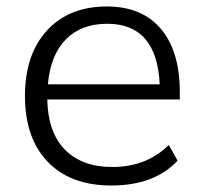

<svg xmlns="http://www.w3.org/2000/svg" viewBox="-20 -568 630 597"><path d="M326.2 8.8Q199.2 8.8 128.4 -64.9Q57.6 -138.7 57.6 -269.5Q57.6 -398.4 126 -473.1Q194.3 -547.9 312.5 -547.9Q420.9 -547.9 480 -478.5Q539.1 -409.2 539.1 -281.2V-258.8H127Q128.9 -157.2 181.6 -103Q234.4 -48.8 329.1 -48.8Q435.5 -48.8 504.9 -117.2L532.2 -68.4Q460 8.8 326.2 8.8ZM128.9 -305.7H476.6Q467.8 -494.1 313.5 -494.1Q232.4 -494.1 184.6 -445.3Q136.7 -396.5 128.9 -305.7Z"/></svg>

Font: Min Sans Light
Style: Regular
Weight: 300
Designer: Jinseong-Kim, NotoSansCJK, Nunito
Foundry: Jinseong-Kim
Version: Version 1.400;Glyphs 3.1.2 (3151)